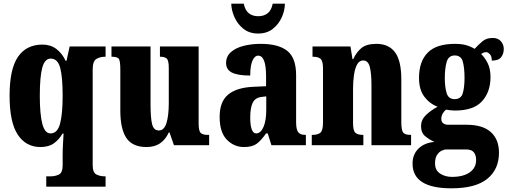

<svg xmlns="http://www.w3.org/2000/svg" viewBox="-20 -788 2754 1042"><path d="M231 225V169H254Q280 169 300 159Q320 149 320 109V51Q320 22 322 -9.5Q324 -41 325 -63H319Q302 -32 273.5 -11Q245 10 200 10Q121 10 76.5 -57Q32 -124 32 -269Q32 -413 77.5 -479.5Q123 -546 211 -546Q254 -546 285.5 -522.5Q317 -499 336 -458H341L358 -536H553V-480H549Q523 -480 503 -468Q483 -456 483 -410V108Q483 148 502.5 158.5Q522 169 550 169H553V225ZM254 -64Q292 -64 306 -117Q320 -170 320 -267Q320 -371 306.5 -420.5Q293 -470 255 -470Q223 -470 209.5 -421Q196 -372 196 -268Q196 -169 209.5 -116.5Q223 -64 254 -64Z M775 10Q699 10 666 -39Q633 -88 633 -188V-409Q633 -452 626.5 -466Q620 -480 588 -480H585V-536H797V-222Q797 -148 805.5 -114Q814 -80 842 -80Q871 -80 883.5 -120.5Q896 -161 896 -230V-418Q896 -461 884.5 -470.5Q873 -480 851 -480H848V-536H1058V-118Q1058 -75 1070.5 -65.5Q1083 -56 1105 -56H1115V0H924L900 -69H896Q878 -30 848.5 -10Q819 10 775 10Z M1304 10Q1250 10 1211 -30Q1172 -70 1172 -154Q1172 -236 1218 -274.5Q1264 -313 1356 -317L1424 -320V-374Q1424 -486 1381 -486Q1362 -486 1350 -458.5Q1338 -431 1338 -378Q1271 -378 1239 -394Q1207 -410 1207 -446Q1207 -482 1233 -505Q1259 -528 1301.5 -539Q1344 -550 1395 -550Q1491 -550 1539 -512Q1587 -474 1587 -380V-126Q1587 -86 1598 -71Q1609 -56 1637 -56H1640V0H1453L1433 -64H1424Q1396 -24 1372 -7Q1348 10 1304 10ZM1370 -64Q1395 -64 1410 -99Q1425 -134 1425 -191V-265L1400 -262Q1365 -258 1351.5 -230.5Q1338 -203 1338 -150Q1338 -109 1346 -86.5Q1354 -64 1370 -64ZM1381 -606Q1334 -606 1302 -631Q1270 -656 1253 -693.5Q1236 -731 1235 -768H1303Q1310 -732 1330.5 -716Q1351 -700 1381 -700Q1412 -700 1432.5 -716Q1453 -732 1460 -768H1526Q1526 -731 1509 -693.5Q1492 -656 1460 -631Q1428 -606 1381 -606Z M1672 0V-56H1676Q1705 -56 1719 -68Q1733 -80 1733 -124V-416Q1733 -457 1720 -468.5Q1707 -480 1680 -480H1676V-536H1882L1893 -467H1897Q1913 -503 1940.5 -526.5Q1968 -550 2023 -550Q2090 -550 2124 -504Q2158 -458 2158 -357V-126Q2158 -80 2168.5 -68Q2179 -56 2207 -56H2211V0H1996V-325Q1996 -389 1987 -424.5Q1978 -460 1951 -460Q1930 -460 1918 -438Q1906 -416 1901 -381Q1896 -346 1896 -306V-121Q1896 -79 1908.5 -67.5Q1921 -56 1949 -56H1952V0Z M2430 234Q2219 234 2219 100Q2219 50 2251 18.5Q2283 -13 2338 -18Q2312 -29 2288.5 -48Q2265 -67 2265 -103Q2265 -137 2290 -162Q2315 -187 2355 -209Q2313 -224 2283.5 -262.5Q2254 -301 2254 -365Q2254 -454 2301 -502Q2348 -550 2449 -550Q2483 -550 2507.5 -543.5Q2532 -537 2556 -523Q2577 -546 2598.5 -564Q2620 -582 2654 -582Q2683 -582 2698.5 -564Q2714 -546 2714 -522Q2714 -497 2700 -478Q2686 -459 2649 -459Q2649 -484 2638 -494.5Q2627 -505 2619 -505Q2609 -505 2602.5 -501.5Q2596 -498 2591 -495Q2612 -475 2627 -444.5Q2642 -414 2642 -370Q2642 -289 2596 -238.5Q2550 -188 2449 -188Q2440 -188 2424.5 -189.5Q2409 -191 2401 -193Q2393 -188 2384 -174Q2375 -160 2375 -143Q2375 -126 2386 -118.5Q2397 -111 2411 -111H2511Q2600 -111 2644 -71Q2688 -31 2688 41Q2688 131 2624.5 182.5Q2561 234 2430 234ZM2447 -250Q2482 -250 2491.5 -282Q2501 -314 2501 -365Q2501 -418 2492 -452.5Q2483 -487 2448 -487Q2414 -487 2404 -451.5Q2394 -416 2394 -364Q2394 -315 2404 -282.5Q2414 -250 2447 -250ZM2433 172Q2494 172 2529 147.5Q2564 123 2564 80Q2564 54 2551.5 38.5Q2539 23 2510 23H2403Q2391 23 2376.5 30Q2362 37 2351.5 53.5Q2341 70 2341 99Q2341 136 2368.5 154Q2396 172 2433 172Z"/></svg>

Font: Noto Serif Lao ExtraCondensed Black
Style: Regular
Weight: 900
Width: 2
Designer: Monotype Design Team
Foundry: Monotype Imaging Inc.
Version: Version 2.003; ttfautohint (v1.8.4.7-5d5b)